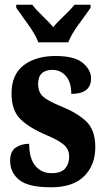

<svg xmlns="http://www.w3.org/2000/svg" viewBox="-20 -786 448 816"><path d="M197 10Q290 10 337.5 -37Q385 -84 385 -161Q385 -234 346 -270.5Q307 -307 240 -334Q183 -357 162.5 -376Q142 -395 142 -429Q142 -489 203 -489Q237 -489 260 -463Q283 -437 283 -387Q367 -387 367 -453Q367 -489 332 -518.5Q297 -548 216 -548Q132 -548 80.5 -508.5Q29 -469 29 -389Q29 -318 65.5 -281Q102 -244 177 -212Q227 -191 250.5 -171.5Q274 -152 274 -120Q274 -90 257 -70Q240 -50 199 -50Q156 -50 130 -81.5Q104 -113 104 -175Q71 -175 47 -159Q23 -143 23 -103Q23 -53 61.5 -21.5Q100 10 197 10ZM143 -606H270Q283 -640 314 -682Q345 -724 365 -753V-766H297Q281 -746 253 -719.5Q225 -693 206 -671Q187 -693 159.5 -719.5Q132 -746 117 -766H49V-753Q69 -724 99.5 -682Q130 -640 143 -606Z"/></svg>

Font: Noto Serif ExtraCondensed Extra
Style: Regular
Weight: 800
Width: 3
Designer: Monotype Design Team
Foundry: Monotype Imaging Inc.
Version: Version 1.002